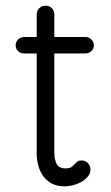

<svg xmlns="http://www.w3.org/2000/svg" viewBox="-20 -645 390 675"><path d="M206 10Q174 10 152 -6Q130 -22 119.5 -48.5Q109 -75 109 -105V-594Q109 -607 118 -616Q127 -625 140 -625Q154 -625 162.5 -616Q171 -607 171 -594V-106Q171 -85 179 -69Q187 -53 210 -53Q227 -53 234.5 -60Q242 -67 248.5 -74Q255 -81 266 -81Q280 -81 289 -71.5Q298 -62 298 -49Q298 -33 284.5 -19.5Q271 -6 250 2Q229 10 206 10ZM66 -457Q53 -457 44 -465Q35 -473 35 -486Q35 -498 44 -506.5Q53 -515 66 -515H279Q292 -515 301 -506.5Q310 -498 310 -486Q310 -473 301 -465Q292 -457 279 -457Z"/></svg>

Font: National Park Light
Style: Regular
Weight: 300
Designer: Andrea Herstowski, Ben Hoepner
Version: Version 1.009